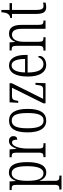

<svg xmlns="http://www.w3.org/2000/svg" viewBox="942 -1640 936 2861"><g transform="rotate(-90 1410.5 -210.0)"><path d="M16 238H224V206H210C165 206 146 199 146 135V24C146 -23 146 -63 145 -91H147C169 -30 206 11 270 11C368 11 425 -78 425 -274C425 -465 371 -546 269 -546C205 -546 169 -504 146 -445H143L137 -536H8V-505H20C70 -505 86 -497 86 -433V133C86 199 67 206 21 206H16ZM260 -31C172 -31 146 -124 146 -274C146 -419 179 -505 259 -505C332 -505 364 -429 364 -276C364 -124 335 -31 260 -31Z M499 0H707V-31H691C644 -31 627 -38 627 -103V-275C627 -375 657 -499 716 -499C753 -499 759 -469 759 -422C797 -422 812 -444 812 -476C812 -516 789 -545 740 -545C675 -545 646 -488 625 -431H623L614 -536H497V-505H500C548 -505 566 -497 566 -433V-105C566 -39 548 -31 501 -31H499Z M1042 10C1157 10 1218 -77 1218 -268C1218 -453 1157 -544 1045 -544C925 -544 868 -454 868 -268C868 -79 933 10 1042 10ZM1044 -29C963 -29 929 -111 929 -268C929 -425 959 -504 1043 -504C1127 -504 1156 -425 1156 -268C1156 -112 1127 -29 1044 -29Z M1301 0H1601L1606 -150H1577L1573 -115C1567 -59 1556 -36 1509 -36H1368L1601 -504V-536H1316L1308 -407H1337L1340 -425C1349 -478 1358 -500 1407 -500H1533L1301 -32Z M1874 10C1964 10 2007 -48 2007 -85C2007 -100 2000 -109 1992 -113C1974 -70 1940 -31 1884 -31C1806 -31 1761 -106 1760 -267H2022V-298C2022 -454 1966 -544 1866 -544C1760 -544 1700 -451 1700 -263C1700 -89 1764 10 1874 10ZM1962 -305H1761C1764 -430 1799 -506 1867 -506C1935 -506 1961 -424 1962 -305Z M2086 0H2286V-31H2280C2234 -31 2218 -38 2218 -103V-326C2218 -433 2255 -500 2324 -500C2387 -500 2411 -443 2411 -355V0H2535V-31H2531C2486 -31 2470 -39 2470 -105V-355C2470 -486 2427 -544 2340 -544C2280 -544 2245 -516 2219 -456H2215L2209 -536H2089V-505H2094C2140 -505 2158 -497 2158 -433V-105C2158 -39 2140 -31 2093 -31H2086Z M2736 10C2762 10 2786 5 2802 0V-37C2784 -33 2771 -30 2751 -30C2711 -30 2692 -57 2692 -142V-500H2794V-536H2692V-658H2658C2653 -606 2648 -578 2631 -557C2619 -539 2600 -529 2572 -525V-500H2633V-143C2633 -28 2664 10 2736 10Z"/></g></svg>

Font: Noto Serif Hebrew ExtraCondensed Light
Style: Regular
Weight: 300
Width: 2
Designer: Monotype Design Team
Foundry: Monotype Imaging Inc.
Version: Version 2.004